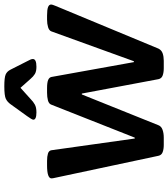

<svg xmlns="http://www.w3.org/2000/svg" viewBox="34 -792 760 867"><g transform="rotate(-90 413.5 -358.0)"><path d="M193 2Q174 2 160.5 -3Q147 -8 144 -22L45 -487Q42 -499 42 -505Q42 -525 101 -525H121Q141 -525 154 -521Q167 -517 169 -506L222 -129H226L375 -506Q379 -517 394 -521Q409 -525 429 -525H449Q475 -525 486.5 -520Q498 -515 500 -505L567 -133H571L706 -506Q710 -516 725 -520.5Q740 -525 759 -525H777Q804 -525 815.5 -520.5Q827 -516 827 -507Q827 -503 825 -497.5Q823 -492 821 -487L628 -22Q621 -8 606.5 -3Q592 2 573 2H540Q520 2 506.5 -3Q493 -8 490 -22L425 -368H421L282 -22Q277 -9 261.5 -3.5Q246 2 226 2ZM340 -573Q307 -573 307 -587Q307 -593 323 -615L377 -690Q387 -704 401 -711Q415 -718 458 -718Q497 -718 511 -712Q525 -706 533 -690L571 -615Q576 -606 578.5 -600Q581 -594 581 -589Q581 -573 546 -573Q525 -573 513.5 -580Q502 -587 491 -600L451 -645L401 -600Q388 -587 375 -580Q362 -573 340 -573Z"/></g></svg>

Font: Asap Semi Expanded Semi Expanded SemiBold
Style: Italic
Weight: 600
Width: 6
Italic angle: -6°
Designer: Pablo Cosgaya
Foundry: Omnibus-Type
Version: Version 3.001; ttfautohint (v1.8.4.7-5d5b)